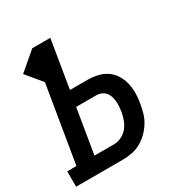

<svg xmlns="http://www.w3.org/2000/svg" viewBox="-177 -865 948 995"><g transform="rotate(-30 296.5 -367.5)"><path d="M-7 0V-92H48L124 -550L47 -643L155 -735H263L216 -450H320Q350 -450 379.5 -443.5Q409 -437 433 -421Q457 -405 472.5 -380.5Q488 -356 495 -327.5Q502 -299 502 -268Q502 -237 496 -206Q492 -180 484 -153Q476 -126 461 -102Q446 -78 425 -57.5Q404 -37 378.5 -23.5Q353 -10 326 -5Q299 0 272 0ZM156 -92H272Q295 -92 317.5 -102.5Q340 -113 355.5 -132.5Q371 -152 379 -175Q387 -198 391 -220Q393 -236 394 -251.5Q395 -267 393.5 -282Q392 -297 387 -311.5Q382 -326 372.5 -336.5Q363 -347 349 -352.5Q335 -358 320 -358H200Z"/></g></svg>

Font: Iosevka Slab SmBdExObl
Style: Regular
Weight: 600
Width: 7
Italic angle: -9°
Monospace: yes
Designer: Belleve Invis
Foundry: Belleve Invis
Version: Version 11.1.0; ttfautohint (v1.8.3)